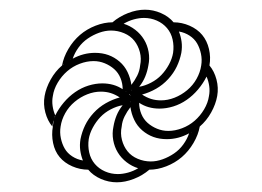

<svg xmlns="http://www.w3.org/2000/svg" viewBox="-20 -538 540 396"><path d="M267 -359Q279 -361 291.5 -367.5Q304 -374 313 -383.5Q322 -393 328.5 -405Q335 -417 337 -429Q339 -443 336 -456.5Q333 -470 324.5 -480Q316 -490 303.5 -495.5Q291 -501 277 -501Q267 -501 256 -498Q245 -495 235 -489Q248 -485 259 -476.5Q270 -468 277 -456.5Q284 -445 286.5 -431Q289 -417 286 -403Q284 -391 279.5 -380Q275 -369 267 -359ZM88 -277Q78 -289 73.5 -306Q69 -323 72 -340Q75 -357 84.5 -374Q94 -391 108 -403H109L110 -404H111V-405H112V-406H113V-407H114V-408H115V-409H116L117 -410H119V-411H120V-412H121L122 -413H123V-414H124L127 -416H128L129 -417H130Q141 -423 152.5 -426Q164 -429 176 -429Q191 -429 203.5 -424.5Q216 -420 226.5 -411Q237 -402 243 -389.5Q249 -377 251 -363L250 -361H251V-357L252 -356L251 -352H252L250 -340L247 -344H246V-345H245V-346H244V-347H243L242 -348H241V-349H240V-350H239V-351H238V-352H237Q236 -352 236 -353H235L234 -354H233Q233 -366 228.5 -377Q224 -388 215.5 -395.5Q207 -403 196 -407.5Q185 -412 173 -412Q159 -412 144.5 -406.5Q130 -401 118.5 -391Q107 -381 99 -367.5Q91 -354 89 -340Q87 -330 88.5 -319.5Q90 -309 94 -300V-298H93L92 -293H91V-289H90ZM223 -179Q233 -179 244 -182Q255 -185 265 -191Q252 -195 241 -203.5Q230 -212 223 -223.5Q216 -235 213.5 -249Q211 -263 214 -277Q216 -289 220.5 -300Q225 -311 233 -321Q221 -319 208.5 -312.5Q196 -306 187 -296.5Q178 -287 171.5 -275Q165 -263 163 -251Q161 -237 164 -223.5Q167 -210 175.5 -200Q184 -190 196.5 -184.5Q209 -179 223 -179ZM327 -268Q341 -268 355.5 -273.5Q370 -279 381.5 -289Q393 -299 401 -312.5Q409 -326 411 -340Q413 -350 411.5 -360.5Q410 -371 406 -380Q399 -366 388.5 -353.5Q378 -341 365 -332Q352 -323 337.5 -318.5Q323 -314 309 -314Q297 -314 286.5 -317Q276 -320 267 -326Q267 -314 271.5 -303Q276 -292 284.5 -284.5Q293 -277 304 -272.5Q315 -268 327 -268ZM312 -331Q326 -331 340 -336.5Q354 -342 366 -352Q378 -362 385.5 -375.5Q393 -389 395 -403Q397 -415 394.5 -427Q392 -439 386.5 -448.5Q381 -458 371 -464.5Q361 -471 349 -473Q353 -463 354.5 -452Q356 -441 354 -429Q351 -414 344.5 -400.5Q338 -387 327 -375Q316 -363 302 -355Q288 -347 273 -343Q282 -337 291.5 -334Q301 -331 312 -331ZM151 -207Q147 -217 145.5 -228Q144 -239 146 -251Q149 -266 155.5 -279.5Q162 -293 173 -305Q184 -317 198 -325Q212 -333 227 -337Q218 -343 208.5 -346Q199 -349 188 -349Q174 -349 160 -343.5Q146 -338 134 -328Q122 -318 114.5 -304.5Q107 -291 105 -277Q103 -265 105.5 -253Q108 -241 113.5 -231.5Q119 -222 129 -215.5Q139 -209 151 -207ZM221 -162Q204 -162 188 -169Q172 -176 162 -188Q145 -188 129 -195Q113 -202 103 -214Q93 -226 89.5 -243Q86 -260 89 -277L91 -293H92L93 -297L94 -298V-300Q101 -314 111.5 -326.5Q122 -339 135 -348Q148 -357 162.5 -361.5Q177 -366 191 -366Q203 -366 213.5 -363Q224 -360 233 -354H235V-353H236Q236 -352 237 -352H238V-351H239L240 -349H241V-348H242L243 -347H244V-346H245V-345H246V-344H247L246 -343H247L250 -340L248 -328L249 -327L248 -324L249 -323V-319H250L249 -317Q242 -308 237 -298Q232 -288 231 -277Q228 -263 231.5 -249.5Q235 -236 243 -226Q251 -216 264 -210.5Q277 -205 291 -205Q303 -205 315.5 -209.5Q328 -214 339 -221.5Q350 -229 358 -240Q366 -251 370 -263H371L372 -264H373L374 -265H375L376 -266H377V-267H378L379 -268H380V-269H381V-270H383L384 -271H385V-272H386V-273H387V-274H388V-275H389V-276H390L391 -277H392Q389 -260 379 -243Q369 -226 355 -214Q341 -202 323 -195Q305 -188 288 -188Q274 -176 256 -169Q238 -162 221 -162ZM324 -251Q309 -251 296.5 -255.5Q284 -260 273.5 -269Q263 -278 257 -290.5Q251 -303 249 -317L250 -319H249V-323L248 -324L249 -328H248L252 -352L251 -353L252 -356L251 -357V-361H250L251 -363Q258 -372 263 -382Q268 -392 269 -403Q272 -417 268.5 -430.5Q265 -444 257 -454Q249 -464 236 -469.5Q223 -475 209 -475Q197 -475 184.5 -470.5Q172 -466 161 -458.5Q150 -451 142 -440Q134 -429 130 -417H129L128 -416H127L126 -415H125L124 -414H123V-413H122L121 -412H120V-411H119V-410H117L116 -409H115V-408H114V-407H113V-406H112L111 -405V-404H110L109 -403H108Q111 -420 121 -437Q131 -454 145 -466Q159 -478 177 -485Q195 -492 212 -492Q226 -504 244 -511Q262 -518 279 -518Q296 -518 312 -511Q328 -504 338 -492Q355 -492 371 -485Q387 -478 397 -466Q407 -454 411 -437Q415 -420 412 -403Q422 -391 426.5 -374Q431 -357 428 -340Q425 -323 415.5 -306Q406 -289 392 -277H391L390 -276H389V-275H388V-274H387V-273H386V-272H385V-271H384L383 -270H381V-269H380V-268H379L378 -267H377V-266H376L373 -264H372L371 -263H370Q359 -257 347.5 -254Q336 -251 324 -251Z"/></svg>

Font: Iosevka Term Curly Thin
Style: Italic
Weight: 100
Italic angle: -9°
Designer: Belleve Invis
Foundry: Belleve Invis
Version: Version 32.3.0